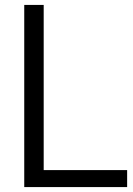

<svg xmlns="http://www.w3.org/2000/svg" viewBox="-20 -760 540 780"><path d="M78.5 0V-740H157.5V-69H496.5V0Z"/></svg>

Font: Encode Sans Semi Condensed
Style: Regular
Weight: 400
Width: 4
Designer: Multiple Designers
Foundry: Impallari Type
Version: Version 2.000